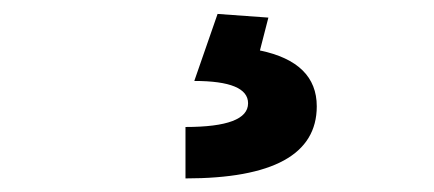

<svg xmlns="http://www.w3.org/2000/svg" viewBox="-20 -23 626 277"><path d="M247.6 234.4V160.2Q337.9 160.2 337.9 126Q337.9 93.8 260.3 93.8L293.9 -2.9L367.2 2.4L355 49.8Q437 66.9 437 130.4Q437 234.4 247.6 234.4Z"/></svg>

Font: Caskaydia Cove Medium
Style: Regular
Weight: 500
Monospace: yes
Designer: Aaron Bell
Foundry: Saja Typeworks
Version: Version 4.300; ttfautohint (v1.8.3)